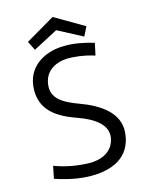

<svg xmlns="http://www.w3.org/2000/svg" viewBox="-138 -1031 860 1124"><g transform="rotate(-15 291.5 -468.5)"><path d="M56.2 -30.3C158.2 4.4 230.5 9.8 274.9 9.8C391.1 9.8 515.1 -31.2 528.8 -182.1C540 -306.2 424.8 -375.5 315.9 -415.5C225.1 -449.2 152.3 -486.8 167 -576.7C179.7 -660.2 254.4 -687.5 309.6 -689.9C340.8 -690.9 408.7 -686.5 478 -664.1L493.7 -737.3C442.9 -752.4 374 -768.6 310.5 -765.6C222.2 -765.6 96.2 -721.2 80.1 -586.9C63.5 -437.5 172.9 -377.9 280.3 -339.8C376.5 -305.7 455.1 -253.9 439.9 -172.9C423.8 -90.3 348.1 -63.5 276.9 -65.4C208 -67.9 140.1 -79.1 71.3 -105L56.2 -30.3ZM293.9 -867.2 443.4 -788.6 471.2 -843.8 293.9 -947.3 116.7 -843.8 144.5 -788.6Z"/></g></svg>

Font: Duru Sans
Style: Regular
Weight: 400
Designer: Onur Yazıcıgil
Foundry: Onur Yazıcıgil
Version: Version 1.002